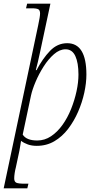

<svg xmlns="http://www.w3.org/2000/svg" viewBox="-43 -780 527 1040"><path d="M164 -644Q174 -690 174 -707Q174 -724 165 -729.5Q156 -735 129 -735H98L104 -760H230L173 -493Q168 -470 162.5 -446Q157 -422 151 -400H155Q188 -463 228 -504.5Q268 -546 321 -546Q425 -546 425 -376Q425 -330 413.5 -277.5Q402 -225 380 -174.5Q358 -124 326 -82Q294 -40 251.5 -15Q209 10 156 10Q129 10 108 2.5Q87 -5 71 -17Q69 -6 67 8Q65 22 62 37L43 126Q39 141 36.5 157.5Q34 174 34 186Q34 204 45 209.5Q56 215 91 215H111L105 240H-23ZM159 -19Q199 -19 233.5 -42Q268 -65 295.5 -103.5Q323 -142 342 -189.5Q361 -237 371.5 -285.5Q382 -334 382 -376Q382 -440 365 -476.5Q348 -513 312 -513Q280 -513 249.5 -486.5Q219 -460 193.5 -420Q168 -380 150 -337.5Q132 -295 125 -263L80 -51Q100 -19 159 -19Z"/></svg>

Font: Noto Serif SemiCondensed ExtraLight
Style: Italic
Weight: 200
Width: 4
Italic angle: -12°
Designer: Monotype Design Team
Foundry: Monotype Imaging Inc.
Version: Version 2.013